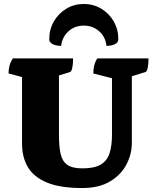

<svg xmlns="http://www.w3.org/2000/svg" viewBox="-20 -935 790 967"><path d="M394 12Q282 12 215.5 -16Q149 -44 120 -94Q91 -144 91 -211V-547L23 -565Q23 -585 27.5 -603Q32 -621 45 -641H348Q348 -612 344 -593Q340 -574 332 -572L277 -555V-254Q277 -196 285.5 -159Q294 -122 319.5 -104.5Q345 -87 395 -87Q456 -87 488 -106.5Q520 -126 532 -164Q544 -202 544 -256V-541L450 -565Q450 -585 454 -603Q458 -621 470 -641H728Q728 -613 724 -593.5Q720 -574 712 -572L644 -551V-214Q644 -160 617.5 -108Q591 -56 535.5 -22Q480 12 394 12ZM402 -915Q354 -915 314.5 -891.5Q275 -868 251.5 -827.5Q228 -787 228 -737Q228 -722 244.5 -713Q261 -704 288 -704Q293 -748 324.5 -777Q356 -806 402 -806Q448 -806 480 -777Q512 -748 516 -704Q543 -704 559.5 -713Q576 -722 576 -737Q576 -787 552.5 -827.5Q529 -868 489.5 -891.5Q450 -915 402 -915Z"/></svg>

Font: Petrona Black
Style: Regular
Weight: 900
Designer: Ringo R. Seeber
Foundry: Ringo R. Seeber
Version: Version 2.001; ttfautohint (v1.8.3)